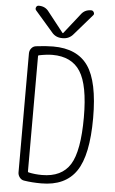

<svg xmlns="http://www.w3.org/2000/svg" viewBox="-63 -997 626 1048"><g transform="rotate(5 250.0 -472.5)"><path d="M338.9 -928.7Q358.4 -955.1 393.6 -955.1Q403.3 -955.1 408.2 -945.3Q413.1 -935.5 406.2 -928.7L309.6 -817.4Q287.1 -790 252 -790H248Q211.9 -790 190.4 -817.4L93.8 -928.7Q87.9 -935.5 91.8 -945.3Q95.7 -955.1 106.4 -955.1Q141.6 -955.1 161.1 -928.7L248 -818.4Q249 -817.4 250 -817.4L252 -818.4ZM126 -680.7V-48.8Q126 -44.9 129.9 -43.9Q165 -36.1 204.1 -36.1Q311.5 -36.1 357.9 -110.4Q404.3 -184.6 404.3 -370.1Q404.3 -545.9 356.9 -620.1Q309.6 -694.3 204.1 -694.3Q173.8 -694.3 129.9 -685.5Q126 -684.6 126 -680.7ZM109.4 2.9Q94.7 1 85 -11.7Q75.2 -24.4 75.2 -39.1V-691.4Q75.2 -707 85 -719.2Q94.7 -731.4 110.4 -733.4Q162.1 -740.2 204.1 -740.2Q335.9 -740.2 395.5 -654.8Q455.1 -569.3 455.1 -370.1Q455.1 -166 395 -78.1Q335 9.8 204.1 9.8Q152.3 9.8 109.4 2.9Z"/></g></svg>

Font: Rounded-L Mgen+ 1m light
Style: Regular
Weight: 200
Designer: [Source Han Sans]
Ryoko NISHIZUKA  (kana & ideographs); Paul D. Hunt (Latin, Greek & Cyrillic); Wenlong ZHANG  (bopomofo
Version: Version 1.059.20150602